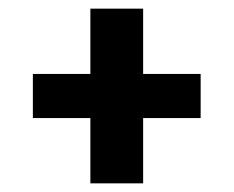

<svg xmlns="http://www.w3.org/2000/svg" viewBox="-20 -562 540 444"><path d="M189 -138V-289H56V-391H189V-542H311V-391H444V-289H311V-138Z"/></svg>

Font: Iosevka SS18 Heavy
Style: Regular
Weight: 900
Monospace: yes
Designer: Belleve Invis
Foundry: Belleve Invis
Version: Version 25.1.1; ttfautohint (v1.8.4)